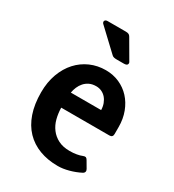

<svg xmlns="http://www.w3.org/2000/svg" viewBox="-181 -839 867 956"><g transform="rotate(30 253.0 -360.5)"><path d="M348.1 -335Q347.7 -354.5 341.6 -371.1Q335.4 -387.7 325 -399.9Q314.5 -412.1 300 -418.9Q285.6 -425.8 268.1 -425.8Q246.1 -425.8 229.7 -418Q213.4 -410.2 201.9 -397.2Q190.4 -384.3 183.6 -368.2Q176.8 -352.1 173.8 -335ZM432.1 -44.9Q436.5 -37.6 434.8 -30.5Q433.1 -23.4 424.8 -19Q395.5 -3.9 362.3 5.1Q329.1 14.2 299.8 14.2Q241.2 14.2 194.1 -3.7Q147 -21.5 113.8 -56.2Q80.6 -90.8 62.7 -142.6Q44.9 -194.3 44.9 -262.2Q44.9 -321.3 62.5 -368.9Q80.1 -416.5 110.4 -449.7Q140.6 -482.9 181.6 -501Q222.7 -519 270 -519Q312 -519 347.9 -503.2Q383.8 -487.3 409.9 -459Q436 -430.7 450.9 -391.4Q465.8 -352.1 465.8 -305.2V-265.1Q465.8 -246.1 446.8 -246.1H169.9Q170.4 -213.9 178.2 -183.8Q186 -153.8 203.4 -130.9Q220.7 -107.9 247.8 -94Q274.9 -80.1 314 -80.1Q334.5 -80.1 352.8 -83.3Q371.1 -86.4 383.8 -91.8Q393.6 -95.7 398.9 -94Q404.3 -92.3 409.2 -84ZM349.6 -612.8Q353.5 -606.4 349.9 -599.1Q346.2 -591.8 329.6 -591.8H290.5Q280.8 -591.8 273.7 -593.3Q266.6 -594.7 261.2 -600.1L143.6 -710.9Q140.1 -713.9 138.7 -718Q137.2 -722.2 138.4 -725.8Q139.6 -729.5 143.3 -732.2Q147 -734.9 154.3 -734.9H259.3Q270 -734.9 276.1 -731.9Q282.2 -729 286.6 -721.2Z"/></g></svg>

Font: New Telegraph
Style: Bold
Weight: 700
Designer: Frank Baranowski
Foundry: Frank Baranowski
Version: Version 3.001